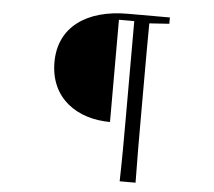

<svg xmlns="http://www.w3.org/2000/svg" viewBox="-58 -801 1116 999"><g transform="rotate(5 500.0 -301.0)"><path d="M603 135H686C684 23 684 -91 684 -206V-395C684 -496 684 -598 685 -697L789 -704V-737H569C354 -737 211 -637 211 -453C211 -263 356 -168 526 -168V-702H606V-205C606 -91 606 23 603 135Z"/></g></svg>

Font: Harano Aji Mincho KR
Style: Regular
Weight: 400
Foundry: Masamichi Hosoda
Version: HaranoAjiMinchoKR-Regular version 20230610;ttx 4.39.4